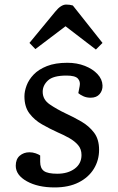

<svg xmlns="http://www.w3.org/2000/svg" viewBox="-20 -807 518 841"><path d="M231 -46Q277 -46 307 -68Q337 -90 337 -128Q337 -154 322 -171.5Q307 -189 283 -202.5Q259 -216 231 -228Q198 -243 164.5 -262Q131 -281 109 -310Q87 -339 87 -385Q87 -407 96.5 -432.5Q106 -458 127.5 -480.5Q149 -503 185.5 -517.5Q222 -532 275 -532Q317 -532 351.5 -518.5Q386 -505 407 -482.5Q428 -460 429 -433Q430 -411 416.5 -395Q403 -379 377 -379Q359 -379 345 -385.5Q331 -392 323 -399L329 -430Q333 -450 321 -463Q309 -476 271 -476Q213 -476 190 -454.5Q167 -433 167 -405Q167 -371 197.5 -350Q228 -329 268 -310Q303 -294 336.5 -274.5Q370 -255 392 -226Q414 -197 414 -151Q414 -105 391 -67.5Q368 -30 324.5 -8Q281 14 219 14Q146 14 97.5 -13Q49 -40 49 -81Q49 -110 66.5 -125Q84 -140 109 -140Q123 -140 136 -135.5Q149 -131 156 -126V-98Q156 -70 172.5 -58Q189 -46 231 -46ZM429 -619 400 -590 267 -692 135 -592 109 -619 222 -756Q247 -787 270 -787Q286 -787 299 -783Z"/></svg>

Font: Literata 7pt
Style: Italic
Weight: 400
Italic angle: -2°
Designer: Latin by Veronika Burian and Jose Scaglione. Greek by Irene Vlachou. Cyrillic by Vera Evstafieva
Foundry: TypeTogether
Version: Version 3.002